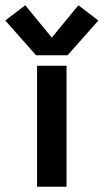

<svg xmlns="http://www.w3.org/2000/svg" viewBox="-57 -710 394 730"><path d="M84 -460V0H196V-460ZM-37 -632 80 -500H200L317 -632L241 -690L140 -567L39 -690Z"/></svg>

Font: KT Kiyosuna Sans Bold
Style: Regular
Weight: 700
Designer: [Zen Kaku Gothic] Yoshimichi Ohira
Version: Version 1.010;Glyphs 3.1.2 (3151)